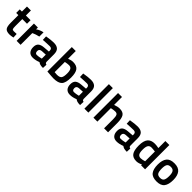

<svg xmlns="http://www.w3.org/2000/svg" viewBox="410 -2306 3914 3914"><g transform="rotate(45 2366.5 -349.0)"><path d="M331 -396H196V-192Q196 -135 204.5 -116Q213 -97 248 -97L329 -100L334 -2Q267 12 232 12Q146 12 114 -28Q82 -68 82 -176V-396H19V-499H82V-644H196V-499H331Z M428 0V-499H542V-446Q608 -495 693 -511V-389Q653 -381 615.5 -368Q578 -355 560 -346L542 -337V0Z M1161 -342V-136Q1162 -110 1171 -100Q1180 -90 1202 -86L1198 11Q1143 11 1116 3Q1089 -5 1064 -24Q978 11 901 11Q831 11 793.5 -31.5Q756 -74 756 -149Q756 -226 797 -260.5Q838 -295 923 -301L1047 -311V-341Q1047 -370 1030.5 -385.5Q1014 -401 985 -401Q952 -401 904 -398.5Q856 -396 824 -394L792 -392L788 -489Q917 -511 991 -511Q1076 -511 1118.5 -471.5Q1161 -432 1161 -342ZM1047 -222 937 -216Q871 -210 871 -152Q871 -87 922 -87Q946 -87 977 -92Q1008 -97 1027 -102L1047 -107Z M1548 -511Q1651 -511 1697 -452.5Q1743 -394 1743 -256Q1743 -103 1689 -46Q1635 11 1499 11Q1476 11 1429.5 7.5Q1383 4 1348 1L1313 -2V-706H1427V-484Q1495 -511 1548 -511ZM1498 -92Q1575 -92 1601 -128Q1627 -164 1627 -256Q1627 -337 1604.5 -371Q1582 -405 1533 -405Q1513 -405 1486.5 -401.5Q1460 -398 1443 -394L1427 -391V-97Q1479 -92 1498 -92Z M2231 -342V-136Q2232 -110 2241 -100Q2250 -90 2272 -86L2268 11Q2213 11 2186 3Q2159 -5 2134 -24Q2048 11 1971 11Q1901 11 1863.5 -31.5Q1826 -74 1826 -149Q1826 -226 1867 -260.5Q1908 -295 1993 -301L2117 -311V-341Q2117 -370 2100.5 -385.5Q2084 -401 2055 -401Q2022 -401 1974 -398.5Q1926 -396 1894 -394L1862 -392L1858 -489Q1987 -511 2061 -511Q2146 -511 2188.5 -471.5Q2231 -432 2231 -342ZM2117 -222 2007 -216Q1941 -210 1941 -152Q1941 -87 1992 -87Q2016 -87 2047 -92Q2078 -97 2097 -102L2117 -107Z M2382 0V-706H2496V0Z M2756 0H2642V-710H2756V-482Q2835 -511 2890 -511Q2990 -511 3027 -452.5Q3064 -394 3064 -262V0H2949V-261Q2949 -338 2933 -371Q2917 -404 2868 -404Q2848 -404 2820 -400Q2792 -396 2774 -392L2756 -387Z M3578 -342V-136Q3579 -110 3588 -100Q3597 -90 3619 -86L3615 11Q3560 11 3533 3Q3506 -5 3481 -24Q3395 11 3318 11Q3248 11 3210.5 -31.5Q3173 -74 3173 -149Q3173 -226 3214 -260.5Q3255 -295 3340 -301L3464 -311V-341Q3464 -370 3447.5 -385.5Q3431 -401 3402 -401Q3369 -401 3321 -398.5Q3273 -396 3241 -394L3209 -392L3205 -489Q3334 -511 3408 -511Q3493 -511 3535.5 -471.5Q3578 -432 3578 -342ZM3464 -222 3354 -216Q3288 -210 3288 -152Q3288 -87 3339 -87Q3363 -87 3394 -92Q3425 -97 3444 -102L3464 -107Z M4131 -700V0H4016V-24Q3945 11 3886 11Q3786 11 3741 -50.5Q3696 -112 3696 -253Q3696 -387 3746.5 -449Q3797 -511 3904 -511Q3951 -511 4016 -498V-700ZM3904 -95Q3926 -95 3954 -100.5Q3982 -106 3999 -112L4016 -117V-398Q4015 -398 3997.5 -400Q3980 -402 3955.5 -404.5Q3931 -407 3912 -407Q3860 -407 3836 -370.5Q3812 -334 3812 -252Q3812 -165 3834 -131Q3856 -97 3904 -95Z M4469 -511Q4588 -511 4640.5 -444.5Q4693 -378 4693 -252Q4693 -123 4642.5 -56Q4592 11 4469 11Q4346 11 4295 -55.5Q4244 -122 4244 -252Q4244 -379 4296 -445Q4348 -511 4469 -511ZM4469 -92Q4532 -92 4554.5 -129.5Q4577 -167 4577 -252Q4577 -333 4552.5 -370Q4528 -407 4469 -407Q4407 -407 4383.5 -371Q4360 -335 4360 -252Q4360 -166 4382.5 -129Q4405 -92 4469 -92Z"/></g></svg>

Font: TitilliumText22L Rg
Style: Bold
Weight: 700
Designer: Campivisivi
Foundry: Campivisivi
Version: 1.000